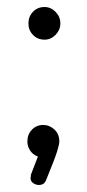

<svg xmlns="http://www.w3.org/2000/svg" viewBox="-20 -443 249 547"><path d="M149 -39.9Q149 -32 142.5 -11Q136 10 110.7 71.7Q105 84 91.2 84Q82 84 74.5 78.6Q67 73.2 67 64.8Q68 60 68 54.9L88 3Q74 -2 66 -13.9Q58 -25.9 58 -40Q58 -60 70.9 -73.5Q83.9 -87 103 -87Q121 -87 135 -74.1Q149 -61.2 149 -39.9ZM152 -376.5Q152 -358 138.6 -344Q125.1 -330 107.2 -330Q87 -330 74 -343.5Q61 -357 61 -376.3Q61 -395.7 73.9 -409.3Q86.8 -423 107 -423Q125 -423 138.5 -409Q152 -395 152 -376.5Z"/></svg>

Font: Dosis
Style: Regular
Weight: 400
Designer: Edgar Tolentino, Pablo Impallari, Igino Marini
Foundry: Edgar Tolentino, Pablo Impallari, Igino Marini
Version: Version 1.007;Glyphs 3.1.1 (3134)